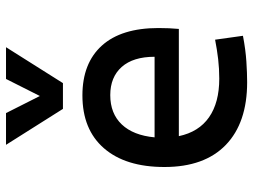

<svg xmlns="http://www.w3.org/2000/svg" viewBox="-120 -696 826 626"><g transform="rotate(-90 293.0 -383.0)"><path d="M337.9 9.8Q205.6 9.8 133.5 -59.8Q61.5 -129.4 61.5 -259.8Q61.5 -386.7 122.6 -457Q183.6 -527.3 294.9 -527.3Q399.9 -527.3 457.3 -463.9Q514.6 -400.4 514.6 -279.3Q514.6 -243.7 511.7 -212.9H162.1Q175.8 -147.9 223.6 -114.5Q271.5 -81.1 349.6 -81.1Q381.8 -81.1 413.1 -84.7Q444.3 -88.4 476.6 -94.7L489.3 -3.9Q443.4 4.9 405.3 7.3Q367.2 9.8 337.9 9.8ZM158.2 -292H420.9Q420.9 -361.8 387.7 -399.2Q354.5 -436.5 295.9 -436.5Q235.8 -436.5 200.2 -398.9Q164.6 -361.3 158.2 -292ZM251 -590.8 133.8 -776.4H237.3L293 -666L348.6 -776.4H452.1L335 -590.8Z"/></g></svg>

Font: CaskaydiaMono NF
Style: Regular
Weight: 400
Designer: Aaron Bell
Foundry: Saja Typeworks
Version: Version 2111.001; ttfautohint (v1.8.4);Nerd Fonts 3.1.1